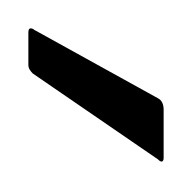

<svg xmlns="http://www.w3.org/2000/svg" viewBox="-20 -644 133 132"><g transform="rotate(90 46.0 -578.5)"><path d="M3 -532Q0 -532 0 -533.5Q0 -535 1 -536L48 -621Q50 -625 56 -625H89Q91 -625 91.5 -624Q92 -623 90 -621L31 -535Q30 -534 28.5 -533Q27 -532 25 -532Z"/></g></svg>

Font: Glory Thin
Style: Regular
Weight: 100
Designer: Robert Leuschke
Foundry: Robert Leuschke
Version: Version 1.011